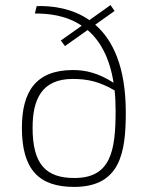

<svg xmlns="http://www.w3.org/2000/svg" viewBox="-20 -722 591 754"><path d="M354 -625 430 -679 414 -702 331 -643C265 -689 187 -700 124 -698L117 -669C168 -669 239 -663 301 -621L219 -563L235 -541L324 -604C371 -564 410 -499 426 -397C367 -435 316 -447 267 -447C119 -447 66 -360 66 -220C66 -57 132 12 271 12C453 12 474 -124 474 -280C474 -460 423 -565 354 -625ZM272 -23C161 -23 108 -76 108 -220C108 -332 144 -412 266 -412C323 -412 370 -402 430 -367C433 -342 434 -315 434 -286C434 -127 414 -23 272 -23Z"/></svg>

Font: Exo 2 Extra Light
Style: Regular
Weight: 250
Designer: Natanael Gama
Version: Version 1.001;PS 001.001;hotconv 1.0.88;makeotf.lib2.5.64775